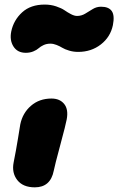

<svg xmlns="http://www.w3.org/2000/svg" viewBox="-20 -844 512 832"><path d="M91.8 -615.2Q55.7 -615.2 38.3 -642.6Q21 -669.9 28.8 -708Q39.1 -756.8 75.9 -790.5Q112.8 -824.2 173.8 -824.2Q200.2 -824.2 223.4 -816.4Q246.6 -808.6 259.5 -799.6Q272.5 -790.5 287.4 -782.7Q302.2 -774.9 314 -774.9Q333 -774.9 349.4 -784.9Q365.7 -794.9 382.1 -804.9Q398.4 -814.9 418 -814.9Q451.2 -814.9 464.4 -795.9Q477.5 -776.9 469.2 -734.9Q458.5 -683.6 417 -651.4Q375.5 -619.1 318.8 -619.1Q297.9 -619.1 279.3 -624.8Q260.7 -630.4 250 -637Q239.3 -643.6 225.3 -649.2Q211.4 -654.8 198.2 -654.8Q182.1 -654.8 168.9 -648.7Q155.8 -642.6 147.5 -635Q139.2 -627.4 124.5 -621.3Q109.9 -615.2 91.8 -615.2ZM130.9 -32.2Q79.6 -32.2 54.9 -63.7Q30.3 -95.2 39.1 -140.1Q49.3 -190.9 58.1 -244.9Q66.9 -298.8 67.9 -305.2Q78.1 -354.5 114.3 -385.7Q150.4 -417 203.1 -417Q239.3 -417 258.3 -393.3Q277.3 -369.6 269 -326.2Q265.6 -306.2 241.2 -215.6Q216.8 -125 212.9 -104Q198.7 -32.2 130.9 -32.2Z"/></svg>

Font: Shantell Sans Irregular Bouncy
Style: Italic
Weight: 800
Italic angle: -11.31°
Designer: Stephen Nixon, Anya Danilova, Shantell Martin
Foundry: Arrow Type
Version: Version 1.006;[9816181b4]